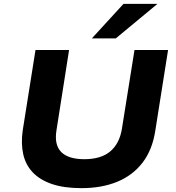

<svg xmlns="http://www.w3.org/2000/svg" viewBox="-20 -964 911 995"><path d="M402 11Q311 11 248.5 -10.5Q186 -32 149 -71.5Q112 -111 100 -166.5Q88 -222 98 -290L164 -705H338L273 -291Q260 -214 297 -176.5Q334 -139 417 -139Q504 -139 552 -180Q600 -221 612 -298L677 -705H851L785 -288Q770 -188 719 -121.5Q668 -55 587.5 -22Q507 11 402 11ZM456 -765 620 -944H796L580 -765Z"/></svg>

Font: Nunito Sans 7pt SemiExpanded ExtraBold
Style: Italic
Weight: 800
Width: 6
Italic angle: -9°
Designer: Vernon Adams
Foundry: Vernon Adams
Version: Version 3.101;gftools[0.9.27]